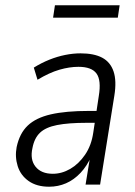

<svg xmlns="http://www.w3.org/2000/svg" viewBox="-20 -699 512 727"><path d="M166 8Q119 8 88.5 -13.5Q58 -35 47 -70Q36 -105 43 -142Q54 -194 85 -223.5Q116 -253 172.5 -266Q229 -279 317 -279H356L349 -234H309Q239 -234 196 -225.5Q153 -217 131.5 -196.5Q110 -176 103 -139Q93 -95 114.5 -68Q136 -41 180 -41Q214 -41 246 -59.5Q278 -78 302 -113Q326 -148 333 -196L354 -335Q364 -395 345.5 -420.5Q327 -446 277 -446Q243 -446 205 -435Q167 -424 122 -397L108 -443Q137 -461 167 -473Q197 -485 227 -491Q257 -497 285 -497Q336 -497 367 -480.5Q398 -464 410 -428.5Q422 -393 413 -337L359 0H304L322 -110H327Q310 -71 285 -44.5Q260 -18 230 -5Q200 8 166 8ZM181 -632 188 -679H433L426 -632Z"/></svg>

Font: Nunito Sans 10pt Condensed Light
Style: Italic
Weight: 300
Width: 3
Italic angle: -9°
Designer: Vernon Adams
Foundry: Vernon Adams
Version: Version 3.101;gftools[0.9.27]